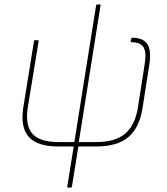

<svg xmlns="http://www.w3.org/2000/svg" viewBox="-20 -660 751 865"><path d="M286 185Q282 185 283 181L312 0H243Q147 0 109 -44Q71 -88 85 -176L133 -474Q134 -479 137 -479H150Q155 -479 154 -474L105 -175Q93 -95 126 -57.5Q159 -20 244 -20H315L413 -636Q414 -640 417 -640H430Q435 -640 433 -636L335 -20H413Q499 -20 543.5 -57.5Q588 -95 601 -174L631 -366Q641 -423 627 -446.5Q613 -470 572 -470Q568 -470 569 -475L571 -484Q572 -490 575 -490Q625 -490 644 -461Q663 -432 652 -364L622 -172Q608 -85 558.5 -42.5Q509 0 411 0H333L304 181Q303 185 299 185Z"/></svg>

Font: Sofia Sans Semi Condensed Thin
Style: Italic
Weight: 250
Italic angle: -9°
Version: Version 4.100